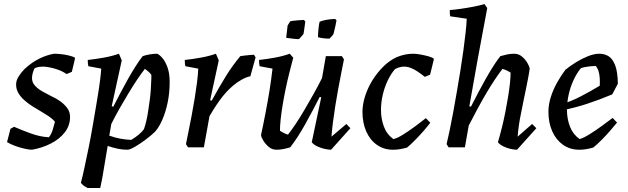

<svg xmlns="http://www.w3.org/2000/svg" viewBox="-20 -732 3118 954"><path d="M139 12Q125 12 101 6.5Q77 1 54 -7.5Q31 -16 15 -26L32 -92L50 -102Q86 -86 133 -69Q180 -52 223 -50Q235 -65 242 -87.5Q249 -110 253 -127Q245 -137 234 -145.5Q223 -154 210 -162Q197 -170 184 -178Q163 -190 141 -204Q119 -218 100.5 -234.5Q82 -251 71 -270Q60 -289 60 -312Q60 -332 72.5 -352Q85 -372 102 -389Q135 -420 172 -439Q209 -458 248 -465Q263 -465 282.5 -463Q302 -461 321 -456.5Q340 -452 352 -446V-438L337 -375L311 -364Q288 -380 257 -389.5Q226 -399 198 -401Q185 -401 174 -399.5Q163 -398 152 -393Q146 -382 142.5 -368.5Q139 -355 139 -344Q139 -322 154.5 -305.5Q170 -289 193 -276.5Q216 -264 237 -253Q260 -243 280.5 -228Q301 -213 314.5 -194.5Q328 -176 328 -151Q328 -108 302 -74.5Q276 -41 233 -19Q190 3 139 12Z M415 202Q405 197 396 190.5Q387 184 382 176Q389 150 399 104Q409 58 420.5 1.5Q432 -55 442 -114.5Q452 -174 461.5 -229.5Q471 -285 476.5 -327.5Q482 -370 483 -391L419 -403Q416 -416 416 -434Q453 -438 495 -445.5Q537 -453 571 -465L585 -432L535 -204L543 -202Q561 -237 579 -271.5Q597 -306 616 -339.5Q635 -373 653 -401.5Q671 -430 689 -453Q703 -458 722.5 -461.5Q742 -465 761 -465Q773 -460 787.5 -443Q802 -426 812.5 -396.5Q823 -367 823 -325Q823 -270 813 -222.5Q803 -175 787 -138Q771 -101 751 -78Q729 -57 702 -37Q675 -17 651 -3Q627 11 614 12Q589 12 565 7Q541 2 515 -7Q506 44 499.5 85.5Q493 127 487.5 156.5Q482 186 478 202ZM632 -37Q651 -48 668 -62Q685 -76 695 -90Q701 -106 706.5 -129Q712 -152 716 -179Q720 -206 724 -234.5Q728 -263 729.5 -291Q731 -319 732 -343Q732 -347 732 -351.5Q732 -356 732 -360Q726 -369 716.5 -377Q707 -385 700 -390Q682 -367 661.5 -336.5Q641 -306 619 -269.5Q597 -233 575 -194.5Q553 -156 533 -116L523 -58Q551 -48 578 -43Q605 -38 632 -37Z M914 0 904 -16Q909 -41 916.5 -78Q924 -115 932 -156.5Q940 -198 947 -241Q954 -284 959 -323Q964 -362 965 -391L901 -403Q898 -416 898 -434Q935 -438 977 -445.5Q1019 -453 1053 -465L1067 -432L1024 -234L1032 -232Q1051 -267 1068.5 -297Q1086 -327 1103 -354.5Q1120 -382 1137.5 -406Q1155 -430 1174 -453Q1184 -455 1196 -456Q1208 -457 1220.5 -458.5Q1233 -460 1242 -460L1250 -447L1224 -353Q1213 -351 1202 -346.5Q1191 -342 1180.5 -336Q1170 -330 1158 -322Q1140 -309 1122.5 -292.5Q1105 -276 1088 -255Q1071 -234 1054.5 -209Q1038 -184 1021 -155L993 0Z M1354 12Q1332 12 1315.5 -2Q1299 -16 1288.5 -33Q1278 -50 1277 -61Q1283 -88 1288.5 -116Q1294 -144 1299.5 -172Q1305 -200 1310 -228.5Q1315 -257 1319.5 -284.5Q1324 -312 1327.5 -339Q1331 -366 1334 -391L1270 -403Q1267 -416 1267 -434Q1304 -438 1345 -445.5Q1386 -453 1420 -465L1437 -445Q1428 -411 1418 -371.5Q1408 -332 1399.5 -291Q1391 -250 1384.5 -211Q1378 -172 1374.5 -139Q1371 -106 1371 -82Q1379 -77 1389.5 -71.5Q1400 -66 1411 -63Q1429 -86 1450 -117.5Q1471 -149 1493 -186.5Q1515 -224 1537.5 -264Q1560 -304 1580 -344L1599 -453H1679L1689 -437Q1684 -411 1676.5 -373.5Q1669 -336 1661 -293Q1653 -250 1646 -206Q1639 -162 1634 -122Q1629 -82 1627 -53L1701 -116L1721 -95L1625 12Q1613 12 1594 8Q1575 4 1557 -4.5Q1539 -13 1529 -25L1576 -248L1569 -251Q1551 -216 1532.5 -181Q1514 -146 1495.5 -113Q1477 -80 1458.5 -51.5Q1440 -23 1422 0Q1406 5 1388.5 8.5Q1371 12 1354 12ZM1402 -544 1409 -605Q1412 -610 1416 -616.5Q1420 -623 1422 -626Q1428 -628 1439.5 -629Q1451 -630 1465 -631.5Q1479 -633 1490 -633L1497 -625Q1496 -617 1494 -603.5Q1492 -590 1490.5 -578.5Q1489 -567 1488 -563Q1485 -559 1477 -550Q1469 -541 1466 -538Q1455 -537 1433.5 -540Q1412 -543 1402 -544ZM1560 -547Q1560 -565 1562.5 -589Q1565 -613 1568 -624Q1582 -630 1602 -633.5Q1622 -637 1645 -638L1652 -631Q1650 -617 1646.5 -602.5Q1643 -588 1640.5 -577.5Q1638 -567 1637 -563Q1635 -560 1631.5 -555.5Q1628 -551 1624 -547Q1620 -543 1617 -540Q1612 -540 1601 -540.5Q1590 -541 1578.5 -543Q1567 -545 1560 -547Z M1933 12Q1887 12 1852.5 -12.5Q1818 -37 1799.5 -79.5Q1781 -122 1781 -176Q1781 -213 1794 -254Q1807 -295 1830.5 -333Q1854 -371 1885 -401.5Q1916 -432 1951 -448Q1973 -457 1993 -461Q2013 -465 2033 -465Q2048 -465 2067.5 -461.5Q2087 -458 2106 -453Q2125 -448 2135 -441V-434L2117 -361L2091 -350Q2072 -365 2055 -376.5Q2038 -388 2021 -394.5Q2004 -401 1988 -401Q1977 -401 1966 -398Q1955 -395 1943 -389Q1922 -365 1906 -331Q1890 -297 1881.5 -259.5Q1873 -222 1873 -186Q1873 -142 1887.5 -103Q1902 -64 1935 -41Q1954 -45 1984 -64Q2014 -83 2044.5 -105.5Q2075 -128 2096 -145L2118 -122Q2106 -106 2086.5 -83.5Q2067 -61 2045 -38.5Q2023 -16 2003 1Q1986 6 1968.5 9Q1951 12 1933 12Z M2549 12Q2536 12 2517.5 8Q2499 4 2481.5 -4.5Q2464 -13 2454 -25Q2464 -59 2473.5 -97Q2483 -135 2490.5 -173Q2498 -211 2504 -247.5Q2510 -284 2513.5 -315.5Q2517 -347 2517 -371Q2510 -376 2499.5 -381Q2489 -386 2477 -390Q2459 -367 2438 -335.5Q2417 -304 2395 -266.5Q2373 -229 2351.5 -189Q2330 -149 2309 -108L2290 0H2209L2199 -16Q2206 -45 2214.5 -85.5Q2223 -126 2232 -175Q2241 -224 2250 -276.5Q2259 -329 2267.5 -381Q2276 -433 2282.5 -481.5Q2289 -530 2293.5 -570.5Q2298 -611 2299 -639L2217 -651Q2214 -664 2215 -682Q2240 -684 2271.5 -688.5Q2303 -693 2334 -699Q2365 -705 2387 -712L2401 -692Q2378 -571 2354.5 -443Q2331 -315 2312 -204L2320 -202Q2338 -237 2356 -271.5Q2374 -306 2393 -339.5Q2412 -373 2430 -401.5Q2448 -430 2466 -453Q2483 -458 2500 -461.5Q2517 -465 2535 -465Q2557 -465 2573.5 -451Q2590 -437 2600 -420Q2610 -403 2612 -392Q2609 -369 2604 -343.5Q2599 -318 2593.5 -290.5Q2588 -263 2582 -235Q2576 -202 2569 -169.5Q2562 -137 2558 -108Q2554 -79 2552 -53L2624 -116L2645 -95Z M2859 12Q2812 12 2777.5 -12.5Q2743 -37 2724 -79.5Q2705 -122 2705 -176Q2705 -213 2717 -250.5Q2729 -288 2748.5 -322.5Q2768 -357 2789 -385Q2812 -404 2841 -422Q2870 -440 2901 -452.5Q2932 -465 2958 -465Q2984 -465 3004 -452.5Q3024 -440 3036.5 -408Q3049 -376 3050 -316L3022 -263Q2955 -235 2895 -215.5Q2835 -196 2769 -183L2768 -213Q2819 -229 2863.5 -252Q2908 -275 2960 -306Q2961 -325 2960 -342.5Q2959 -360 2955 -375Q2951 -390 2941 -404Q2923 -404 2904 -401.5Q2885 -399 2867 -394Q2846 -369 2830 -334.5Q2814 -300 2805.5 -261.5Q2797 -223 2797 -186Q2797 -142 2812 -103Q2827 -64 2860 -41Q2879 -46 2909.5 -65Q2940 -84 2971.5 -107Q3003 -130 3024 -146L3046 -123Q3033 -107 3013.5 -84.5Q2994 -62 2971.5 -39Q2949 -16 2928 1Q2911 6 2893.5 9Q2876 12 2859 12Z"/></svg>

Font: Labrada Medium
Style: Italic
Weight: 500
Italic angle: -7°
Designer: Mercedes Jáuregui
Foundry: Omnibus-Type Team
Version: Version 1.000